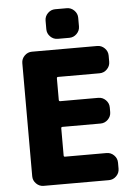

<svg xmlns="http://www.w3.org/2000/svg" viewBox="-62 -1021 732 1047"><g transform="rotate(-5 304.0 -498.0)"><path d="M280.3 -812.5Q256.8 -812.5 239.7 -829.6Q222.7 -846.7 222.7 -870.1V-917Q222.7 -940.4 239.7 -957.5Q256.8 -974.6 280.3 -974.6H343.8Q367.2 -974.6 384.3 -957.5Q401.4 -940.4 401.4 -917V-870.1Q401.4 -846.7 384.3 -829.6Q367.2 -812.5 343.8 -812.5ZM263.7 -605.5Q256.8 -605.5 256.8 -597.7V-480.5Q256.8 -472.7 263.7 -472.7H472.7Q496.1 -472.7 513.2 -455.6Q530.3 -438.5 530.3 -415V-389.6Q530.3 -366.2 513.2 -349.1Q496.1 -332 472.7 -332H263.7Q256.8 -332 256.8 -324.2V-175.8Q256.8 -168.9 263.7 -168.9H491.2Q514.6 -168.9 531.7 -151.9Q548.8 -134.8 548.8 -111.3V-78.1Q548.8 -54.7 531.7 -37.6Q514.6 -20.5 491.2 -20.5H133.8Q110.4 -20.5 93.3 -37.6Q76.2 -54.7 76.2 -78.1V-697.3Q76.2 -720.7 93.3 -737.8Q110.4 -754.9 133.8 -754.9H491.2Q514.6 -754.9 531.7 -737.8Q548.8 -720.7 548.8 -697.3V-663.1Q548.8 -639.6 531.7 -622.6Q514.6 -605.5 491.2 -605.5Z"/></g></svg>

Font: Gen Jyuu Gothic Heavy
Style: Bold
Weight: 900
Designer: [Source Han Sans]
Ryoko NISHIZUKA  (kana & ideographs); Paul D. Hunt (Latin, Greek & Cyrillic); Wenlong ZHANG  (bopomofo
Version: Version 1.002.20150607